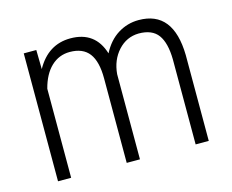

<svg xmlns="http://www.w3.org/2000/svg" viewBox="-81 -652 924 766"><g transform="rotate(-15 381.0 -269.0)"><path d="M122.1 -528.3 123.5 -449.2Q172.9 -538.1 265.1 -538.1Q367.2 -538.1 397 -440.9Q421.9 -489.3 461.2 -513.7Q500.5 -538.1 546.9 -538.1Q689.5 -538.1 692.9 -354.5V0H638.7V-351.1Q637.7 -419.4 613.3 -452.9Q588.9 -486.3 533.2 -486.3Q482.9 -485.4 448.2 -447.3Q413.6 -409.2 408.7 -351.6V0H354V-349.6Q354 -418.9 328.4 -452.6Q302.7 -486.3 248.5 -486.3Q204.1 -486.3 171.6 -455.6Q139.2 -424.8 124.5 -367.7V0H70.3V-528.3Z"/></g></svg>

Font: TypoPRO Roboto
Style: Regular
Weight: 300
Designer: Google
Version: Version 2.136; 2016